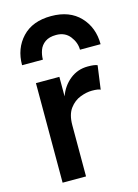

<svg xmlns="http://www.w3.org/2000/svg" viewBox="-112 -793 616 855"><g transform="rotate(-15 195.5 -365.0)"><path d="M68 0V-459H176V-369Q192 -414 227.5 -442.5Q263 -471 310 -471Q342 -471 354 -465L339 -356Q330 -362 300 -362Q275 -362 246 -351Q217 -340 196.5 -312.5Q176 -285 176 -236V0ZM29 -552Q29 -629 76.5 -679.5Q124 -730 210 -730Q295 -730 343 -679.5Q391 -629 391 -552H296Q296 -585 273.5 -614Q251 -643 210 -643Q178 -643 159 -629.5Q140 -616 132.5 -595Q125 -574 125 -552Z"/></g></svg>

Font: Alata
Style: Regular
Weight: 400
Designer: Spyros Zevelakis, Eben Sorkin
Foundry: Spyros Zevelakis
Version: Version 1.005; ttfautohint (v1.8.4.7-5d5b)